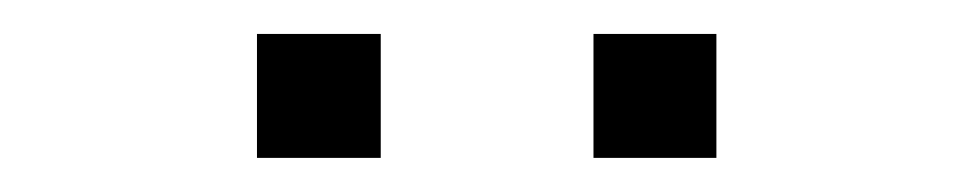

<svg xmlns="http://www.w3.org/2000/svg" viewBox="-20 -658 568 112"><path d="M129.9 -565.9V-638.2H202.1V-565.9ZM326.2 -565.9V-638.2H397.9V-565.9Z"/></svg>

Font: Syncopate
Style: Regular
Weight: 300
Width: 7
Designer: Astigmatic (AOETI)
Foundry: Astigmatic (AOETI)
Version: Version 001.000